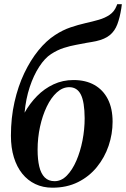

<svg xmlns="http://www.w3.org/2000/svg" viewBox="-20 -882 600 914"><path d="M560 -862 557.5 -842.5Q550.5 -798 538.5 -766.2Q526.5 -734.5 503 -715Q479.5 -695.5 437 -686Q427.5 -684 416 -682Q404.5 -680 392 -678Q370 -673.5 342 -668.5Q314 -663.5 283.5 -653.8Q253 -644 223 -624.5Q193.5 -605.5 166.8 -564.5Q140 -523.5 121.5 -467.5Q103 -411.5 97 -345.5Q122 -390 156.5 -425Q191 -460 234.8 -480.5Q278.5 -501 330 -501Q388 -501 429.5 -477.5Q471 -454 493.5 -409.8Q516 -365.5 516 -302.5Q516 -244 497 -188Q478 -132 441.2 -86.8Q404.5 -41.5 351.2 -15Q298 11.5 229.5 11.5Q184.5 11.5 148.2 -5.8Q112 -23 86 -55.2Q60 -87.5 46 -133.2Q32 -179 32 -236Q32 -321 49 -396.2Q66 -471.5 95.5 -533.5Q125 -595.5 162.8 -642Q200.5 -688.5 242.5 -715.5Q278.5 -739 315.2 -751.5Q352 -764 386.5 -771.8Q421 -779.5 450.5 -788Q480 -796.5 502 -811.5Q524 -826.5 535 -854L538 -862ZM309.5 -467Q278 -467 250.5 -442Q223 -417 202.5 -374.2Q182 -331.5 170.5 -278.5Q159 -225.5 159 -169.5Q159 -122.5 167 -89Q175 -55.5 192.8 -37.5Q210.5 -19.5 240 -19.5Q272 -19.5 298.2 -46.2Q324.5 -73 343.5 -117Q362.5 -161 372.8 -213.8Q383 -266.5 383 -319Q382.5 -397 364.8 -432Q347 -467 309.5 -467Z"/></svg>

Font: Merriweather 120pt SemiBold
Style: Italic
Weight: 600
Italic angle: -7.8°
Version: Version 2.101